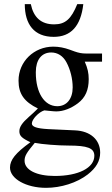

<svg xmlns="http://www.w3.org/2000/svg" viewBox="-20 -684 540 922"><path d="M433 64C433 122 357 161 243 161C155 161 98 132 98 88C98 65 107 50 147 2C181 9 260 15 309 15C400 15 433 27 433 64ZM152 -338C152 -397 180 -432 226 -432C257 -432 283 -415 299 -385C318 -350 329 -305 329 -264C329 -209 300 -174 255 -174C193 -174 152 -239 152 -335ZM470 -388V-427H393C373 -427 358 -430 338 -437L316 -445C289 -455 262 -460 236 -460C143 -460 69 -388 69 -297C69 -234 95 -196 162 -163C148 -149 134 -136 119 -123C86 -94 73 -74 73 -54C73 -32 84 -21 126 -1C54 51 28 84 28 121C28 174 105 218 201 218C273 218 349 194 401 154C442 122 461 89 461 49C461 -13 414 -55 340 -58L211 -64C157 -67 133 -75 133 -91C133 -111 166 -146 193 -154L212 -152C230 -150 244 -149 250 -149C285 -149 322 -164 354 -188C390 -215 406 -252 406 -304C406 -333 401 -356 387 -388ZM351 -664C322 -593 294 -567 240 -567C177 -567 141 -601 128 -664H99C99 -567 144 -507 238 -507C320 -507 368 -558 380 -664Z"/></svg>

Font: XITS Math
Style: Regular
Weight: 400
Designer: MicroPress Inc., with final additions and corrections provided by Coen Hoffman, Elsevier (retired)
Version: Version 1.302